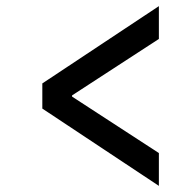

<svg xmlns="http://www.w3.org/2000/svg" viewBox="-20 -645 640 626"><path d="M498 -39 118 -291V-373L498 -625V-518L215 -334V-330L498 -146Z"/></svg>

Font: TypoPRO Source Code Pro
Style: Regular
Weight: 600
Monospace: yes
Designer: Paul D. Hunt, Teo Tuominen
Foundry: Adobe Systems Incorporated
Version: Version 2.010;PS 1.0;hotconv 1.0.84;makeotf.lib2.5.63406